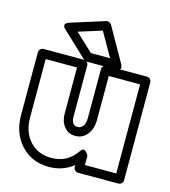

<svg xmlns="http://www.w3.org/2000/svg" viewBox="-122 -902 916 1035"><g transform="rotate(15 336.0 -384.5)"><path d="M29.8 -198.2V-546.9Q29.8 -557.6 37.8 -564.7Q45.9 -571.8 55.2 -571.8H279.8Q290.5 -571.8 297.9 -564Q305.2 -556.2 305.2 -546.9V-263.2Q305.2 -212.9 339.8 -212.9Q358.4 -212.9 370.1 -228.3Q381.8 -243.7 381.8 -275.9V-546.9Q381.8 -557.6 389.9 -564.7Q397.9 -571.8 407.2 -571.8H631.8Q642.6 -571.8 649.9 -564Q657.2 -556.2 657.2 -546.9V0Q657.2 10.7 649.2 17.8Q641.1 24.9 631.8 24.9H407.2Q396.5 24.9 389.2 17.1Q381.8 9.3 381.8 0V-11.2Q322.8 35.2 246.1 35.2Q150.9 35.2 90.3 -29.8Q29.8 -94.7 29.8 -198.2ZM80.1 -198.2Q80.1 -114.3 126.2 -64.7Q172.4 -15.1 246.1 -15.1Q335.9 -15.1 386.2 -89.8Q393.1 -100.1 400.1 -102.3Q407.2 -104.5 412.8 -100.6Q418.5 -96.7 422.9 -91.3Q427.2 -85.9 429.7 -81.1L432.1 -76.2V-24.9H606.9V-522H432.1V-275.9Q432.1 -228.5 407.2 -195.8Q382.3 -163.1 339.8 -163.1Q301.3 -163.1 278.1 -192.1Q254.9 -221.2 254.9 -263.2V-522H80.1ZM143.1 -702.1Q141.6 -703.1 139.4 -705.1Q137.2 -707 133.5 -712.6Q129.9 -718.3 129.4 -723.4Q128.9 -728.5 134.3 -734.4Q139.6 -740.2 151.9 -744.1L341.8 -804.2Q350.1 -807.1 358.9 -803.2Q367.7 -799.3 372.1 -792L479 -603Q480 -601.6 481.4 -599.1Q482.9 -596.7 484.6 -590.1Q486.3 -583.5 485.1 -578.6Q483.9 -573.7 477.1 -569.8Q470.2 -565.9 457 -565.9H296.9Q289.6 -565.9 279.8 -573.2ZM208 -709 307.1 -616.2H414.1L337.9 -750Z"/></g></svg>

Font: Trueno Black Outline
Style: Regular
Weight: 900
Width: 6
Designer: Julieta Ulanovsky
Foundry: Julieta Ulanovsky
Version: Version 3.001b | FøM Fix